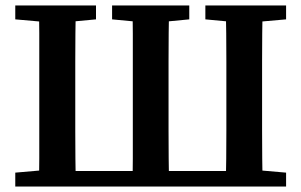

<svg xmlns="http://www.w3.org/2000/svg" viewBox="-20 -684 1105 704"><path d="M122 0Q124 -52 124 -103Q124 -154 124 -206Q124 -258 124 -309V-355Q124 -408 124 -459.5Q124 -511 124 -562.5Q124 -614 122 -664H258Q257 -613 256.5 -561.5Q256 -510 256 -458Q256 -406 256 -355V-309Q256 -257 256 -205Q256 -153 256.5 -102Q257 -51 258 0ZM465 0Q467 -51 467 -102Q467 -153 467 -205Q467 -257 467 -309V-355Q467 -407 467 -458.5Q467 -510 467 -561.5Q467 -613 465 -664H600Q599 -614 598.5 -562.5Q598 -511 598 -459Q598 -407 598 -355V-309Q598 -258 598 -206Q598 -154 598.5 -103Q599 -52 600 0ZM807 0Q809 -51 809.5 -102Q810 -153 810 -205Q810 -257 810 -309V-355Q810 -406 810 -458Q810 -510 809.5 -561.5Q809 -613 807 -664H943Q942 -614 941.5 -562.5Q941 -511 941 -459.5Q941 -408 941 -355V-309Q941 -258 941 -206Q941 -154 941.5 -103Q942 -52 943 0ZM36 -613V-664H332V-613L204 -601H172ZM391 -613V-664H674V-613L549 -601H518ZM733 -613V-664H1029V-613L893 -601H861ZM36 0V-51L174 -63H187V0ZM878 0V-63H891L1029 -51V0ZM196 0V-57H869V0Z"/></svg>

Font: Source Serif 4 18pt SemiBold
Style: Regular
Weight: 600
Designer: Frank Grießhammer
Foundry: Adobe Systems Incorporated
Version: Version 4.004;hotconv 1.0.116;makeotfexe 2.5.65601